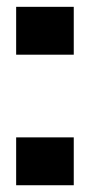

<svg xmlns="http://www.w3.org/2000/svg" viewBox="-20 -548 273 568"><path d="M27.8 0V-141.6H198.2V0ZM27.8 -386.2V-527.8H198.2V-386.2Z"/></svg>

Font: Roboto Slab LO Black
Style: Regular
Weight: 900
Designer: Google
Version: Version 2.000